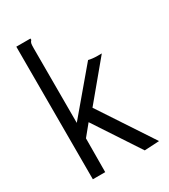

<svg xmlns="http://www.w3.org/2000/svg" viewBox="-168 -748 736 834"><g transform="rotate(-30 200.0 -330.5)"><path d="M158 -224 113 -169 112 0H50V-665H121V-658Q115 -652 113.5 -645Q112 -638 112 -621V-247L291 -459Q311 -454 336 -454H357L204 -270L382 0L308 4Z"/></g></svg>

Font: Inconsolata Condensed
Style: Regular
Weight: 400
Width: 3
Monospace: yes
Designer: Raph Levien, Cyreal, Brenton Simpson
Foundry: Raph Levien, Cyreal, Google
Version: Version 3.000; ttfautohint (v1.8.2.53-6de2)